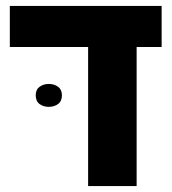

<svg xmlns="http://www.w3.org/2000/svg" viewBox="-20 -625 577 645"><path d="M276 0V-467H13V-605H523V-467H439V0ZM100 -305Q100 -324 113 -333.5Q126 -343 144 -343Q162 -343 175 -333.5Q188 -324 188 -305Q188 -285 175 -275.5Q162 -266 144 -266Q126 -266 113 -275.5Q100 -285 100 -305Z"/></svg>

Font: Noto Sans Hebrew SemiCondensed ExtraBold
Style: Regular
Weight: 800
Width: 4
Designer: Monotype Design Team
Foundry: Monotype Imaging Inc.
Version: Version 2.004; ttfautohint (v1.8.4.7-5d5b)